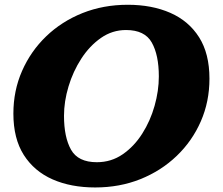

<svg xmlns="http://www.w3.org/2000/svg" viewBox="-20 -788 958 825"><path d="M255 -290.5Q255 -198.5 285.2 -144.8Q315.5 -91 396 -91Q458 -91 507.2 -125Q556.5 -159 591.2 -213.8Q626 -268.5 644.2 -333.2Q662.5 -398 662.5 -459.5Q662.5 -551.5 632.2 -605.2Q602 -659 521.5 -659Q462.5 -659 413.8 -625Q365 -591 329.5 -536.2Q294 -481.5 274.5 -416.8Q255 -352 255 -290.5ZM389 17.5Q285 17.5 206 -17.2Q127 -52 82.2 -122.2Q37.5 -192.5 37.5 -300Q37.5 -398.5 74.8 -483.2Q112 -568 178.5 -632Q245 -696 334.5 -731.8Q424 -767.5 529 -767.5Q632.5 -767.5 711.8 -732.8Q791 -698 835.5 -627.8Q880 -557.5 880 -450Q880 -351.5 843 -266.8Q806 -182 739.2 -118Q672.5 -54 583.2 -18.2Q494 17.5 389 17.5Z"/></svg>

Font: Besley* Heavy
Style: Italic
Weight: 800
Italic angle: -13°
Designer: Owen Earl
Foundry: indestructible type*
Version: Version 3.000; ttfautohint (v1.8.3)